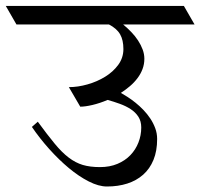

<svg xmlns="http://www.w3.org/2000/svg" viewBox="-62 -665 696 667"><path d="M613.8 -580.1H365.7Q380.9 -567.4 394.3 -553.5Q407.7 -539.6 417.7 -524.2Q427.7 -508.8 433.6 -492.9Q439.5 -477.1 439.5 -460.9Q439.5 -441.9 433.1 -425Q426.8 -408.2 415.5 -393.3Q404.3 -378.4 389.4 -365.7Q374.5 -353 357.9 -342.3Q368.2 -336.4 381.6 -327.9Q395 -319.3 408.9 -308.1Q422.9 -296.9 436.3 -283Q449.7 -269 460.2 -253.2Q470.7 -237.3 477.3 -219.5Q483.9 -201.7 483.9 -182.1Q483.9 -140.6 471.2 -109.6Q458.5 -78.6 435.3 -58.1Q412.1 -37.6 380.1 -27.3Q348.1 -17.1 309.6 -17.1Q280.8 -17.1 246.3 -34.7Q211.9 -52.2 177 -81.3Q142.1 -110.4 108.9 -147.5Q75.7 -184.6 48.8 -224.1L69.3 -242.2Q102.5 -196.8 127.7 -166.3Q152.8 -135.7 176.5 -117.7Q200.2 -99.6 225.6 -92Q251 -84.5 285.2 -84.5Q319.3 -84.5 345.9 -95.7Q372.6 -106.9 390.9 -126Q409.2 -145 418.9 -169.9Q428.7 -194.8 428.7 -222.2Q428.7 -244.1 418.5 -259.8Q408.2 -275.4 391.6 -286.1Q375 -296.9 354 -304.4Q333 -312 312 -317.9Q284.2 -306.2 259 -300.3Q233.9 -294.4 216.8 -294.4L177.2 -362.3Q208.5 -362.3 241.9 -371.8Q275.4 -381.3 303.2 -398.4Q331.1 -415.5 348.9 -439.9Q366.7 -464.4 366.7 -494.6Q366.7 -525.9 355.2 -545.9Q343.8 -565.9 316.4 -580.1H-4.9L-42 -644.5H576.7Z"/></svg>

Font: Kurinto Seri
Style: Regular
Weight: 400
Designer: Kurinto was developed by Clint Goss from a range of fonts that are compatible with the SIL Open Font License Version 1.1
Foundry: Clinton F. Goss
Version: Version 2.196; July 25, 2020